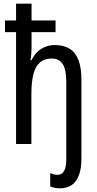

<svg xmlns="http://www.w3.org/2000/svg" viewBox="-20 -780 527 1040"><path d="M305 240Q291 240 276 237Q261 234 252 230V158Q262 162 272 164.5Q282 167 292 167Q314 167 326.5 147Q339 127 339 83V-336Q339 -402 320 -432.5Q301 -463 259 -463Q221 -463 196.5 -442Q172 -421 161 -378.5Q150 -336 150 -268V0H67V-606H7V-669H67V-760H151V-669H281V-606H151V-525Q151 -508 149.5 -489.5Q148 -471 145 -454H151Q163 -480 182 -498.5Q201 -517 225.5 -526.5Q250 -536 276 -536Q326 -536 358 -515.5Q390 -495 405.5 -453.5Q421 -412 421 -349V81Q421 132 408 167.5Q395 203 369.5 221.5Q344 240 305 240Z"/></svg>

Font: Noto Sans Display Condensed
Style: Regular
Weight: 400
Width: 3
Designer: Monotype Design Team
Foundry: Monotype Imaging Inc.
Version: Version 2.003